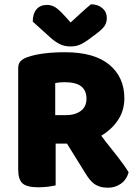

<svg xmlns="http://www.w3.org/2000/svg" viewBox="-20 -867 649 897"><path d="M561 -408Q561 -351 531.5 -306.5Q502 -262 453 -233Q472 -207 491.5 -183Q511 -159 528 -137Q545 -115 558.5 -96Q572 -77 581 -62Q571 -27 544.5 -8.5Q518 10 485 10Q463 10 447 5Q431 0 419 -9Q407 -18 397 -31Q387 -44 378 -59L293 -196H240V-1Q229 2 206 5Q183 8 159 8Q106 8 85.5 -10Q65 -28 65 -75V-549Q65 -570 76.5 -581.5Q88 -593 108 -600Q142 -612 187 -617.5Q232 -623 283 -623Q421 -623 491 -564.5Q561 -506 561 -408ZM288 -329Q330 -329 357 -348.5Q384 -368 384 -406Q384 -444 359.5 -463.5Q335 -483 282 -483Q270 -483 259.5 -482Q249 -481 238 -479V-329ZM310 -762Q335 -785 359 -807Q383 -829 405 -847Q437 -847 458 -829Q479 -811 479 -783Q479 -762 469 -746.5Q459 -731 431 -710L403 -689Q374 -667 354 -658.5Q334 -650 310 -650Q280 -650 258 -661.5Q236 -673 216 -691L133 -766Q133 -803 150.5 -823.5Q168 -844 200 -844Q220 -844 237.5 -833.5Q255 -823 283 -792Z"/></svg>

Font: Baloo Thambi 2 ExtraBold
Style: Regular
Weight: 800
Designer: Aadarsh Rajan and Ek Type
Foundry: Ek Type
Version: Version 1.640;hotconv 1.0.111;makeotfexe 2.5.65597; ttfautoh